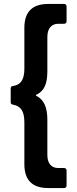

<svg xmlns="http://www.w3.org/2000/svg" viewBox="-20 -811 390 969"><path d="M103 18V-193Q103 -236 89 -257Q75 -278 45 -283Q34 -285 34 -295V-364Q34 -376 46 -377Q75 -381 89 -402Q103 -423 103 -465V-671Q103 -791 223 -791H304Q309 -791 312.5 -787.5Q316 -784 316 -779V-703Q316 -698 312.5 -694.5Q309 -691 304 -691H274Q248 -691 233.5 -673.5Q219 -656 219 -624V-451Q219 -403 206 -375Q193 -347 164 -333Q158 -330 164 -327Q192 -313 205.5 -283.5Q219 -254 219 -207V-30Q219 3 233.5 20Q248 37 274 37H304Q309 37 312.5 40.5Q316 44 316 49V126Q316 131 312.5 134.5Q309 138 304 138H223Q103 138 103 18Z"/></svg>

Font: Amber EN SemiBold
Style: Regular
Weight: 600
Designer: Jeremy Tribby
Foundry: Tribby Type
Version: Version 1.408 November 24, 2021